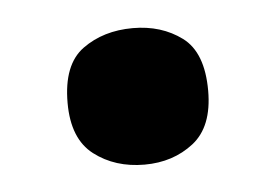

<svg xmlns="http://www.w3.org/2000/svg" viewBox="-28 -188 338 234"><g transform="rotate(-5 140.5 -70.5)"><path d="M54 -70Q54 -117 79.5 -135.5Q105 -154 141 -154Q176 -154 201 -135.5Q226 -117 226 -70Q226 -26 201 -6.5Q176 13 141 13Q105 13 79.5 -6.5Q54 -26 54 -70Z"/></g></svg>

Font: Noto Sans Symbols
Style: Bold
Weight: 700
Version: Version 2.002